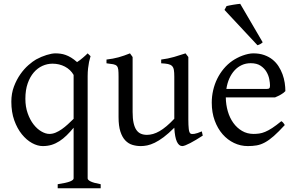

<svg xmlns="http://www.w3.org/2000/svg" viewBox="-20 -747 1547 1001"><path d="M237.8 -48.8Q254.4 -48.8 270.5 -55.7Q286.6 -62.5 302.2 -73.5Q317.9 -84.5 333.3 -98.6Q348.6 -112.8 363.8 -127.4V-356.4Q347.7 -384.3 318.4 -399.7Q289.1 -415 253.9 -415Q226.6 -415 201.2 -403.6Q175.8 -392.1 156 -369.1Q136.2 -346.2 124.3 -312Q112.3 -277.8 112.3 -231.9Q112.3 -190.4 124.3 -156.5Q136.2 -122.6 154.8 -98.6Q173.3 -74.7 195.6 -61.8Q217.8 -48.8 237.8 -48.8ZM280.8 234.4V213.4Q326.7 206.5 345.2 199Q363.8 191.4 363.8 183.1V-81.1Q345.2 -58.6 327.1 -41Q309.1 -23.4 289.8 -11Q270.5 1.5 249.3 8.1Q228 14.6 203.1 14.6Q175.8 14.6 147 -1.2Q118.2 -17.1 94 -46.9Q69.8 -76.7 54.4 -119.6Q39.1 -162.6 39.1 -216.8Q39.1 -259.8 52.7 -295.9Q66.4 -332 86.2 -360.1Q106 -388.2 128.4 -407.7Q150.9 -427.2 168 -437Q195.8 -452.1 223.1 -460.4Q250.5 -468.8 269 -468.8Q282.2 -468.8 295.4 -467Q308.6 -465.3 322.3 -460.4Q335.9 -455.6 350.6 -446.8Q365.2 -438 381.8 -423.3Q389.2 -427.7 397 -433.8Q404.8 -439.9 412.1 -446Q419.4 -452.1 426 -458.3Q432.6 -464.4 437 -468.8L452.1 -454.1Q447.8 -440.4 444.3 -424.3Q441.4 -410.2 439.2 -391.1Q437 -372.1 437 -350.1V183.1Q437 190.9 452.1 198.7Q467.3 206.5 504.9 213.4V234.4Z M1037.1 -40Q1019 -28.3 1002.4 -18.3Q985.8 -8.3 971.7 -1Q957.5 6.3 946.8 10.5Q936 14.6 930.2 14.6Q913.1 14.6 902.3 -8.1Q891.6 -30.8 888.7 -81.1Q858.4 -50.8 833.3 -32Q808.1 -13.2 786.9 -2.9Q765.6 7.3 747.8 11Q730 14.6 714.4 14.6Q691.4 14.6 670.4 8.3Q649.4 2 633.3 -14.9Q617.2 -31.7 607.7 -61Q598.1 -90.3 598.1 -136.2V-347.2Q598.1 -370.6 596.7 -383.5Q595.2 -396.5 589.1 -403.1Q583 -409.7 570.3 -412.1Q557.6 -414.6 535.2 -417V-436.5Q552.7 -438.5 568.1 -441.4Q583.5 -444.3 597.9 -448.2Q612.3 -452.1 627 -457.3Q641.6 -462.4 657.7 -468.8L671.4 -449.7V-163.1Q671.4 -128.9 676.5 -106Q681.6 -83 691.2 -69.3Q700.7 -55.7 714.6 -49.8Q728.5 -43.9 746.1 -43.9Q761.7 -43.9 778.1 -48.6Q794.4 -53.2 811.8 -63.2Q829.1 -73.2 848.1 -89.1Q867.2 -105 888.7 -127.9V-347.2Q888.7 -369.1 886.5 -382.3Q884.3 -395.5 877 -402.8Q869.6 -410.2 856.2 -413.1Q842.8 -416 820.3 -417V-436.5Q855.5 -440.9 887.7 -450.2Q919.9 -459.5 947.3 -468.8L961.9 -449.7V-124Q961.9 -93.8 964.1 -74.7Q966.3 -55.7 973.1 -50.8Q979 -46.9 993.2 -49.1Q1007.3 -51.3 1032.2 -62Z M1287.1 -417.5Q1261.7 -417.5 1240.5 -407.7Q1219.2 -397.9 1202.9 -380.1Q1186.5 -362.3 1175.5 -337.6Q1164.6 -313 1160.2 -283.2H1369.1Q1380.4 -283.2 1384 -286.9Q1387.7 -290.5 1387.7 -300.8Q1387.7 -314 1384 -333.7Q1380.4 -353.5 1369.4 -372.3Q1358.4 -391.1 1338.6 -404.3Q1318.8 -417.5 1287.1 -417.5ZM1467.8 -272Q1459 -262.2 1444.3 -253.9Q1429.7 -245.6 1414.1 -239.3H1157.2Q1157.7 -201.2 1167.7 -166.7Q1177.7 -132.3 1196.5 -106.2Q1215.3 -80.1 1241.9 -64.5Q1268.6 -48.8 1301.8 -48.8Q1316.9 -48.8 1331.3 -50.8Q1345.7 -52.7 1362.3 -59.6Q1378.9 -66.4 1399.2 -79.6Q1419.4 -92.8 1446.8 -115.2Q1453.1 -111.8 1457.8 -105.5Q1462.4 -99.1 1464.8 -95.2Q1432.1 -59.6 1407.5 -37.8Q1382.8 -16.1 1361.1 -4.4Q1339.4 7.3 1318.1 11Q1296.9 14.6 1272 14.6Q1234.4 14.6 1200.4 -1.5Q1166.5 -17.6 1140.6 -47.1Q1114.7 -76.7 1099.4 -118.4Q1084 -160.2 1084 -211.9Q1084 -244.6 1091.3 -276.4Q1098.6 -308.1 1112.5 -336.4Q1126.5 -364.7 1146.5 -388.7Q1166.5 -412.6 1191.9 -430.2Q1202.6 -437.5 1216.1 -444.6Q1229.5 -451.7 1244.1 -457Q1258.8 -462.4 1273.2 -465.6Q1287.6 -468.8 1300.8 -468.8Q1332.5 -468.8 1357.4 -460Q1382.3 -451.2 1400.9 -436.3Q1419.4 -421.4 1432.1 -401.6Q1444.8 -381.8 1452.9 -359.9Q1460.9 -337.9 1464.4 -315.2Q1467.8 -292.5 1467.8 -272ZM1349.6 -526.4Q1343.3 -520.5 1336.9 -517.1Q1330.6 -513.7 1322.3 -511.2L1150.4 -695.3L1161.1 -715.3Q1166 -716.8 1175.5 -718.5Q1185.1 -720.2 1195.6 -722.2Q1206.1 -724.1 1216.3 -725.3Q1226.6 -726.6 1232.4 -727.1Z"/></svg>

Font: Gentium Kaktovik
Style: Regular
Weight: 400
Designer: J. Victor Gaultney and Annie Olsen
Foundry: SIL International
Version: Version 1.102; 2013; Maintenance release